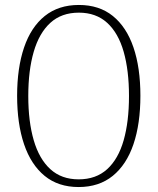

<svg xmlns="http://www.w3.org/2000/svg" viewBox="-20 -744 635 774"><path d="M297 10Q215 10 160 -35Q105 -80 77 -162.5Q49 -245 49 -358Q49 -470 77 -552.5Q105 -635 160.5 -679.5Q216 -724 298 -724Q380 -724 435 -679.5Q490 -635 518 -553Q546 -471 546 -358Q546 -245 518 -162.5Q490 -80 434.5 -35Q379 10 297 10ZM297 -21Q367 -21 412 -62Q457 -103 478.5 -178.5Q500 -254 500 -357Q500 -460 478.5 -535.5Q457 -611 412 -652Q367 -693 298 -693Q228 -693 183 -652Q138 -611 116 -535.5Q94 -460 94 -357Q94 -254 116 -178.5Q138 -103 183 -62Q228 -21 297 -21Z"/></svg>

Font: Noto Serif Condensed ExtraLight
Style: Regular
Weight: 200
Width: 3
Designer: Monotype Design Team
Foundry: Monotype Imaging Inc.
Version: Version 2.013; ttfautohint (v1.8.4.7-5d5b)